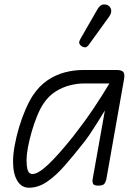

<svg xmlns="http://www.w3.org/2000/svg" viewBox="-20 -846 639 875"><path d="M112 9.5Q78 9.5 58.8 -22.2Q39.5 -54 39.5 -110Q39.5 -142.5 47 -183.5Q54.5 -224.5 67.2 -267Q80 -309.5 96.5 -347.5Q113 -385.5 130.5 -412Q158.5 -454 195.2 -479.2Q232 -504.5 274 -515.8Q316 -527 358.5 -527H512Q535 -527 542.2 -517.5Q549.5 -508 545 -483.5L464.5 -28.5Q463.5 -23 457.8 -11.5Q452 0 428.5 0Q407.5 0 404 -8.8Q400.5 -17.5 401.5 -25.5L458 -342.5Q439 -311.5 421.8 -284.2Q404.5 -257 389.5 -234.5Q374.5 -212 361 -195.5Q316 -138 275.2 -91.5Q234.5 -45 194.5 -17.8Q154.5 9.5 112 9.5ZM101 -118Q101 -106 102.2 -90.8Q103.5 -75.5 109.2 -64.2Q115 -53 128.5 -53Q153.5 -53 199 -95.5Q244.5 -138 314 -225Q363 -287.5 404.8 -349.5Q446.5 -411.5 478.5 -465.5H358.5Q332 -465.5 298.8 -457.2Q265.5 -449 233.2 -428.8Q201 -408.5 177.5 -373Q162.5 -350.5 148.8 -316.5Q135 -282.5 124.2 -245Q113.5 -207.5 107.2 -173.8Q101 -140 101 -118ZM354 -634Q346 -639 342 -646.5Q338 -654 347 -669.5L424 -803.5Q436.5 -825 451.8 -825.8Q467 -826.5 476 -819Q487.5 -808.5 487 -795.8Q486.5 -783 478 -771L385.5 -643Q376.5 -630.5 368.8 -630.2Q361 -630 354 -634Z"/></svg>

Font: Edu QLD Hand
Style: Regular
Weight: 400
Designer: Tina and Corey Anderson, Eben Sorkin
Foundry: Sorkin Type Co.
Version: Version 2.000